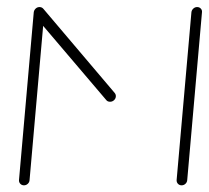

<svg xmlns="http://www.w3.org/2000/svg" viewBox="-20 -539 607 558"><path d="M94.8 -518.5Q101.1 -518.5 105.4 -514.1Q109.6 -509.6 108.9 -503.3L65.9 -15.6Q65.6 -9.3 60.7 -4.8Q55.9 -0.4 49.6 -0.4Q43.3 -0.4 39.1 -4.8Q34.8 -9.3 35.2 -15.6L78.1 -503.3Q78.9 -509.6 83.7 -514.1Q88.5 -518.5 94.8 -518.5ZM316.7 -259.6Q316.7 -253 311.7 -248.1Q306.7 -243.3 300 -243.3Q292.6 -243.3 288.9 -248.1L82.2 -491.1Q78.9 -495.9 78.9 -500.7Q78.9 -507.4 84.1 -512.4Q89.3 -517.4 95.6 -517.4Q101.9 -517.4 106.7 -512.6L313.3 -268.9Q316.7 -264.8 316.7 -259.6ZM553 -518.5Q559.3 -518.5 563.5 -514.1Q567.8 -509.6 567 -503.3L524.1 -15.6Q523.7 -9.3 518.9 -4.8Q514.1 -0.4 507.8 -0.4Q501.5 -0.4 497.2 -4.8Q493 -9.3 493.3 -15.6L536.3 -503.3Q537 -509.6 541.9 -514.1Q546.7 -518.5 553 -518.5Z"/></svg>

Font: 26F Galaxy Sans Ultra Light
Style: Italic
Weight: 200
Italic angle: -5°
Designer: C₂₉H₂₅N₃O₅
Version: Version 1.200